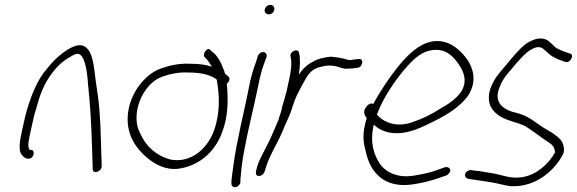

<svg xmlns="http://www.w3.org/2000/svg" viewBox="-20 -729 2371 789"><path d="M70 -190C61 -150 54 -108 71 -91C79 -82 86 -77 93 -77H100C108 -77 116 -85 118 -95C120 -105 116 -113 108 -113H103C90 -123 99 -158 106 -190L120 -253C126 -274 132 -295 139 -318C164 -401 213 -465 268 -495C288 -507 302 -515 315 -499C322 -491 327 -477 332 -458C337 -436 340 -410 342 -380C351 -294 354 -243 358 -133L361 -36C360 -11 397 -23 398 -45L395 -142C392 -254 388 -305 374 -392C367 -444 364 -501 340 -528C318 -552 293 -545 261 -527C230 -508 200 -481 175 -449C132 -401 105 -331 84 -253Z M533 -348C493 -273 500 -202 524 -155C542 -118 578 -82 610 -62C638 -44 679 -27 727 -38C802 -53 866 -107 894 -189C917 -249 917 -314 914 -361L912 -385C922 -393 927 -406 919 -414L904 -427C903 -435 900 -442 897 -448C888 -474 870 -505 851 -517L844 -524C833 -538 810 -507 821 -494L828 -487C834 -482 843 -466 851 -455C824 -464 795 -467 761 -467C720 -469 683 -462 645 -449C600 -435 557 -393 533 -348ZM542 -226C533 -306 584 -394 650 -415C681 -426 717 -433 752 -431C800 -431 838 -425 870 -403L872 -393C881 -339 886 -269 860 -194C829 -108 755 -57 678 -74C624 -89 581 -126 558 -177C550 -192 544 -208 542 -226Z M1068 -690C1065 -679 1074 -670 1085 -670C1096 -670 1104 -677 1107 -688C1110 -699 1102 -709 1091 -709C1080 -709 1071 -701 1068 -690ZM1003 -370C998 -347 994 -324 988 -298C982 -272 976 -245 970 -216L952 -128C944 -88 934 -15 931 15V26C931 31 933 34 936 37C947 47 968 33 968 18V8C969 1 970 -16 973 -43C983 -123 1005 -214 1024 -298C1030 -324 1035 -348 1040 -371C1047 -408 1056 -445 1068 -475L1075 -494C1077 -499 1076 -504 1074 -508C1067 -521 1046 -515 1040 -500L1034 -480C1022 -448 1010 -410 1003 -370Z M1032 -25C1030 -15 1033 -6 1043 -6C1055 -6 1062 -12 1067 -23L1073 -42C1088 -91 1119 -138 1140 -187C1152 -219 1170 -251 1179 -281C1186 -303 1194 -327 1204 -345L1218 -373L1235 -403C1251 -433 1270 -448 1297 -454L1310 -457C1325 -461 1343 -460 1359 -457C1376 -454 1390 -444 1411 -447C1420 -447 1435 -448 1442 -450H1449C1472 -454 1477 -491 1453 -486H1447C1437 -484 1428 -484 1418 -482C1414 -482 1411 -483 1407 -484L1392 -488C1385 -490 1379 -491 1372 -492L1351 -495C1334 -498 1314 -492 1298 -489L1281 -483C1250 -469 1228 -453 1208 -422C1213 -457 1215 -487 1209 -511C1205 -534 1169 -517 1174 -497C1175 -488 1177 -485 1177 -473C1178 -446 1171 -413 1163 -379C1160 -365 1158 -352 1154 -341C1150 -322 1144 -308 1140 -292L1136 -274C1134 -266 1131 -257 1128 -249C1127 -247 1126 -245 1127 -243C1112 -209 1099 -174 1082 -141C1067 -109 1046 -76 1037 -45Z M1483 -287C1470 -270 1479 -253 1487 -243L1486 -240C1469 -183 1471 -149 1483 -107C1501 -19 1560 45 1674 29C1708 24 1744 16 1773 6L1814 -8C1819 -10 1823 -14 1826 -18C1838 -34 1823 -45 1809 -42L1767 -27C1741 -18 1710 -12 1679 -7C1615 3 1566 -20 1541 -56C1516 -93 1499 -145 1516 -217C1536 -198 1561 -185 1598 -182C1647 -178 1697 -198 1737 -218C1795 -245 1866 -282 1905 -338C1942 -397 1923 -452 1899 -486C1877 -516 1847 -544 1812 -555C1742 -576 1684 -532 1636 -479C1596 -434 1549 -366 1514 -302C1500 -308 1489 -296 1483 -287ZM1529 -258 1532 -266C1559 -336 1611 -409 1653 -456C1685 -492 1716 -518 1756 -523C1813 -531 1843 -497 1867 -462C1884 -437 1903 -396 1875 -352C1856 -324 1822 -300 1790 -283C1752 -258 1712 -239 1669 -225C1607 -205 1555 -227 1529 -258Z M1901 -26C1886 -17 1889 2 1902 5L1917 8C1944 11 1968 16 1992 19C2020 23 2049 32 2077 36C2147 40 2208 10 2254 -39C2269 -55 2290 -83 2297 -104C2301 -138 2285 -158 2263 -173C2255 -180 2244 -187 2231 -194C2193 -214 2162 -247 2117 -261L2081 -271C2048 -283 2016 -305 2027 -353C2042 -401 2054 -412 2096 -462C2123 -494 2144 -514 2157 -522C2177 -534 2193 -540 2209 -531L2227 -516C2241 -501 2258 -491 2282 -482L2302 -475C2322 -466 2343 -505 2322 -509L2301 -516C2289 -521 2278 -525 2269 -530C2253 -540 2245 -554 2229 -564C2204 -577 2179 -571 2149 -554C2132 -544 2108 -520 2078 -484C2048 -448 2024 -421 2014 -404C2003 -386 1996 -369 1992 -354C1980 -300 2004 -272 2032 -253C2061 -233 2105 -227 2138 -211C2169 -192 2202 -165 2236 -143C2252 -133 2259 -123 2261 -103C2232 -51 2182 -10 2126 -1C2078 7 2042 -11 2003 -17C1980 -20 1956 -26 1930 -28L1916 -30C1911 -31 1906 -29 1901 -26Z"/></svg>

Font: Stray Cat
Style: CnObl
Weight: 400
Version: Version 1.0